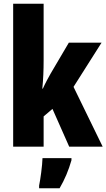

<svg xmlns="http://www.w3.org/2000/svg" viewBox="-20 -780 566 1021"><path d="M212 -458V-760H50V0H212V-161L259 -201L348 0H526L371 -318L520 -553H346L250 -390C238 -369 222 -340 208 -309H205C210 -357 212 -407 212 -458ZM360 72V61H206C205 101 195 173 188 207V221H297C324 175 345 125 360 72Z"/></svg>

Font: Noto Sans Armenian ExtraCondensed Black
Style: Regular
Weight: 900
Width: 2
Designer: Monotype Design Team
Foundry: Monotype Imaging Inc.
Version: Version 2.008